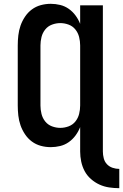

<svg xmlns="http://www.w3.org/2000/svg" viewBox="-20 -763 645 1006"><path d="M605 223Q578 223 551.5 219Q525 215 501 204Q477 193 456.5 175Q436 157 423.5 133.5Q411 110 405.5 83.5Q400 57 400 31V-97Q391 -74 376 -53.5Q361 -33 340.5 -18.5Q320 -4 295.5 2Q271 8 246 8Q219 8 193.5 1Q168 -6 147 -21.5Q126 -37 111 -59.5Q96 -82 87.5 -106.5Q79 -131 76 -157.5Q73 -184 73 -210V-525Q73 -551 76 -577.5Q79 -604 87.5 -628.5Q96 -653 111 -675.5Q126 -698 147 -713.5Q168 -729 193.5 -736Q219 -743 246 -743Q271 -743 295.5 -737Q320 -731 340.5 -716.5Q361 -702 376 -681.5Q391 -661 400 -638V-735H519V31Q519 48 523.5 66Q528 84 540 97Q552 110 569.5 116Q587 122 605 122ZM296 -93Q318 -93 339.5 -101Q361 -109 375 -126.5Q389 -144 394.5 -166Q400 -188 400 -210V-525Q400 -547 394.5 -569Q389 -591 375 -608.5Q361 -626 339.5 -634Q318 -642 296 -642Q274 -642 252.5 -634Q231 -626 217 -608.5Q203 -591 197.5 -569Q192 -547 192 -525V-210Q192 -188 197.5 -166Q203 -144 217 -126.5Q231 -109 252.5 -101Q274 -93 296 -93Z"/></svg>

Font: Iosevka Extended
Style: Bold
Weight: 700
Width: 7
Monospace: yes
Designer: Belleve Invis
Foundry: Belleve Invis
Version: Version 32.5.0; ttfautohint (v1.8.4)